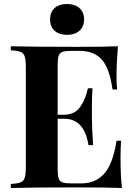

<svg xmlns="http://www.w3.org/2000/svg" viewBox="-20 -939 674 959"><path d="M589 0Q521 -3 360 -3Q142 -3 34 0V-20Q67 -22 82.5 -28Q98 -34 103.5 -51Q109 -68 109 -106V-602Q109 -640 103.5 -657Q98 -674 82.5 -680Q67 -686 34 -688V-708Q142 -705 360 -705Q507 -705 569 -708Q562 -625 562 -560Q562 -516 565 -492H542Q527 -599 488 -642Q449 -685 378 -685H337Q306 -685 292 -680Q278 -675 273 -660.5Q268 -646 268 -614V-366H300Q353 -366 380.5 -405Q408 -444 419 -498H442Q439 -456 439 -404V-356Q439 -305 445 -214H422Q401 -346 300 -346H268V-94Q268 -62 273 -47.5Q278 -33 292 -28Q306 -23 337 -23H386Q457 -23 500.5 -71.5Q544 -120 562 -236H585Q582 -203 582 -152Q582 -60 589 0ZM400 -842Q400 -806 377 -785.5Q354 -765 315 -765Q275 -765 252.5 -785.5Q230 -806 230 -842Q230 -878 252.5 -898.5Q275 -919 315 -919Q354 -919 377 -898.5Q400 -878 400 -842Z"/></svg>

Font: Playfair Display SC
Style: Bold
Weight: 700
Designer: Claus Eggers Sørensen
Foundry: Claus Eggers Sørensen
Version: Version 1.200; ttfautohint (v1.6)